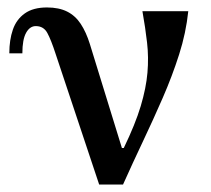

<svg xmlns="http://www.w3.org/2000/svg" viewBox="-20 -495 565 515"><path d="M485 -465Q479 -407 460.5 -349Q442 -291 416.5 -232.5Q391 -174 363.5 -116Q336 -58 310 0H246L307 -98H312Q343 -162 357.5 -210.5Q372 -259 375.5 -300Q379 -341 374.5 -380.5Q370 -420 362 -465ZM106 -475Q138 -475 160 -464Q182 -453 196.5 -431Q211 -409 221 -377L307 -98L246 0L129 -351Q117 -388 107 -406.5Q97 -425 76 -425Q60 -425 50 -407Q40 -389 40 -352H5Q5 -388 14.5 -415.5Q24 -443 46.5 -459Q69 -475 106 -475Z"/></svg>

Font: Brygada 1918 Medium
Style: Regular
Weight: 500
Designer: Mateusz Machalski | Borys Kosmynka | Przemek Hoffer
Foundry: NIEPODLEGLA 2018
Version: Version 3.006